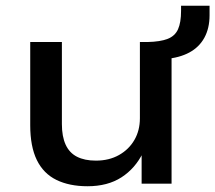

<svg xmlns="http://www.w3.org/2000/svg" viewBox="-20 -638 748 667"><path d="M284 9Q221 9 176 -13Q131 -35 108 -82Q85 -129 85 -203V-492H195V-207Q195 -164 208 -135.5Q221 -107 247.5 -93.5Q274 -80 313 -80Q359 -80 393.5 -99.5Q428 -119 447 -152Q466 -185 466 -227V-492H576V0H472V-108H477Q450 -53 402 -22Q354 9 284 9ZM554 -433 492 -474V-492Q537 -493 562.5 -503Q588 -513 598.5 -536.5Q609 -560 609 -600V-618H708V-585Q708 -540 690 -507Q672 -474 637.5 -455.5Q603 -437 554 -433Z"/></svg>

Font: Nunito Sans 10pt SemiExpanded SemiBold
Style: Regular
Weight: 600
Width: 6
Designer: Vernon Adams
Foundry: Vernon Adams
Version: Version 3.101;gftools[0.9.27]